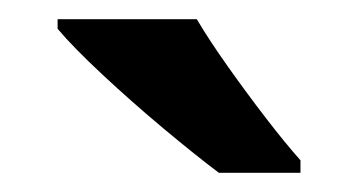

<svg xmlns="http://www.w3.org/2000/svg" viewBox="-20 -786 373 200"><path d="M185 -766Q198 -744 217.5 -716.5Q237 -689 257 -663Q277 -637 293 -619V-606H208Q184 -624 150.5 -652Q117 -680 86.5 -708.5Q56 -737 40 -756V-766Z"/></svg>

Font: Noto Sans Thai Looped SemiBold
Style: Regular
Weight: 600
Designer: Sasikarn Vongin, Ben Mitchell
Foundry: The Fontpad Ltd
Version: Version 1.001; ttfautohint (v1.8.4.7-5d5b)